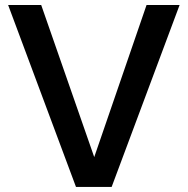

<svg xmlns="http://www.w3.org/2000/svg" viewBox="-20 -740 743 760"><path d="M280.8 0 12.2 -720.2H143.1L353 -118.2L560.1 -720.2H690.9L421.9 0Z"/></svg>

Font: Aspekta 550
Style: Regular
Weight: 550
Designer: Ivo Dolenc
Version: Version 2.000